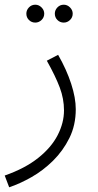

<svg xmlns="http://www.w3.org/2000/svg" viewBox="-35 -566 418 816"><path d="M4 230 -15 180Q71 150 127 105.5Q183 61 210 8.5Q237 -44 237 -97Q237 -146 219 -194Q201 -242 164 -308L212 -333Q248 -270 267.5 -210Q287 -150 287 -102Q287 -34 260 20.5Q233 75 190.5 117Q148 159 98.5 187Q49 215 4 230ZM236 -470Q220 -470 209 -481Q198 -492 198 -508Q198 -523 209 -534.5Q220 -546 236 -546Q251 -546 262.5 -534.5Q274 -523 274 -508Q274 -492 262.5 -481Q251 -470 236 -470ZM115 -470Q99 -470 88 -481Q77 -492 77 -508Q77 -523 88 -534.5Q99 -546 115 -546Q130 -546 141.5 -534.5Q153 -523 153 -508Q153 -492 141.5 -481Q130 -470 115 -470Z"/></svg>

Font: Noto Sans Arabic UI Lt
Style: Regular
Weight: 300
Designer: Monotype Design Team, Nadine Chahine and Nizar Qandah
Foundry: Monotype Imaging Inc.
Version: Version 2.010; ttfautohint (v1.8.4.7-5d5b)